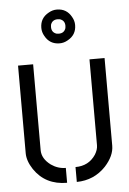

<svg xmlns="http://www.w3.org/2000/svg" viewBox="-53 -784 556 829"><g transform="rotate(-5 224.5 -369.5)"><path d="M151.4 -670.9Q151.4 -713.9 189.5 -734.4Q206.1 -744.1 224.6 -744.1Q267.6 -744.1 288.1 -706.1Q297.9 -689.5 297.9 -670.9Q297.9 -627.9 259.8 -607.4Q243.2 -597.7 224.6 -597.7Q181.6 -597.7 161.1 -635.7Q151.4 -652.3 151.4 -670.9ZM193.4 -670.9Q193.4 -647.5 214.8 -640.6Q220.7 -639.6 224.6 -639.6Q248 -639.6 254.9 -661.1Q255.9 -667 255.9 -670.9Q255.9 -694.3 234.4 -701.2Q228.5 -702.1 224.6 -702.1Q201.2 -702.1 194.3 -680.7Q193.4 -674.8 193.4 -670.9ZM37.1 -137.7V-517.6H102.5V-145.5Q102.5 -108.4 140.6 -80.1Q169.9 -59.6 204.1 -59.6V4.9Q110.4 4.9 61.5 -67.4Q37.1 -104.5 37.1 -137.7ZM246.1 4.9V-59.6Q303.7 -59.6 334 -105.5Q346.7 -126 346.7 -145.5V-517.6H412.1V-137.7Q412.1 -93.8 372.1 -49.8Q321.3 3.9 246.1 4.9Z"/></g></svg>

Font: Post No Bills Jaffna Medium
Style: Regular
Weight: 500
Designer: Kosala Senevirathne, Siva Puranthara, Lasantha Premarathna, Tharique Azeez
Foundry: Mooniak
Version: Version 1.220 ; ttfautohint (v1.6)